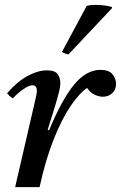

<svg xmlns="http://www.w3.org/2000/svg" viewBox="-20 -766 495 786"><path d="M142 0H42L124 -355Q131 -384 131 -393Q131 -417 113 -417Q99 -417 76.5 -401.5Q54 -386 32 -363Q25 -368 19.5 -373Q14 -378 9 -384Q49 -431 92 -454.5Q135 -478 172 -478Q205 -478 216 -462.5Q227 -447 227 -426Q227 -413 223 -395.5Q219 -378 207 -337L175 -234L181 -233Q233 -358 283 -419Q333 -480 391 -480Q426 -480 440.5 -462Q455 -444 455 -423Q455 -398 439 -384Q423 -370 401 -370Q385 -370 367 -378.5Q349 -387 337 -406Q306 -386 270 -333.5Q234 -281 200.5 -197.5Q167 -114 142 0ZM438 -737 439 -733 260 -543Q258 -543 247.5 -546.5Q237 -550 234 -554L335 -742Q341 -744 351.5 -745Q362 -746 373 -746Q391 -746 409.5 -743.5Q428 -741 438 -737Z"/></svg>

Font: Tiro Bangla
Style: Italic
Weight: 400
Italic angle: -11°
Designer: Bangla: John Hudson & Fiona Ross, assisted by Neelakash Kshetrimayum. Latin: John Hudson with Paul Hanslow, assisted by 
Foundry: Tiro Typeworks Ltd.
Version: Version 1.60